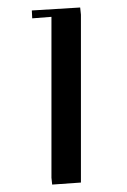

<svg xmlns="http://www.w3.org/2000/svg" viewBox="-20 -897 339 512"><path d="M64.9 -869.1 193.8 -877 195.8 -857.9V-410.2L119.1 -404.8L117.2 -422.9V-852.1L65.9 -848.1Z"/></svg>

Font: Dehuti Alt
Style: Bold
Weight: 700
Version: Version 1.2